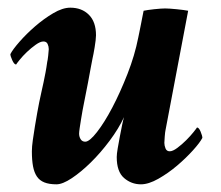

<svg xmlns="http://www.w3.org/2000/svg" viewBox="-20 -472 575 500"><path d="M284 -63Q284 -25 303 -8.5Q322 8 347 8Q367 8 392.5 -6.5Q418 -21 441 -40.5Q464 -60 482.5 -80.5Q501 -101 507 -113Q507 -118 502.5 -129Q498 -140 493 -140Q492 -138 484 -128Q476 -118 465 -107Q454 -96 442 -87Q430 -78 422 -78Q414 -78 411 -85.5Q408 -93 408 -100Q408 -104 409 -116.5Q410 -129 411 -133L470 -444Q466 -445 457.5 -446Q449 -447 440 -448Q431 -449 422.5 -449.5Q414 -450 410 -450Q406 -450 398 -449.5Q390 -449 381.5 -448Q373 -447 365.5 -446Q358 -445 354 -444Q353 -439 351 -429Q349 -419 347 -408.5Q345 -398 343 -388.5Q341 -379 340 -374Q331 -328 312 -279.5Q293 -231 272.5 -192Q252 -153 232.5 -128Q213 -103 202 -103Q194 -103 190 -109.5Q186 -116 186 -124Q186 -128 187.5 -138.5Q189 -149 191 -161Q193 -173 195 -184.5Q197 -196 198 -200Q204 -230 209 -256Q213 -277 216.5 -296.5Q220 -316 221 -320Q222 -324 223.5 -332Q225 -340 226.5 -349Q228 -358 229 -366.5Q230 -375 230 -380Q230 -415 211.5 -433.5Q193 -452 163 -452Q143 -452 118.5 -437.5Q94 -423 71.5 -403.5Q49 -384 31 -363.5Q13 -343 7 -331Q7 -326 12 -315Q17 -304 22 -304Q23 -306 31 -316Q39 -326 50 -336.5Q61 -347 73 -355.5Q85 -364 93 -364Q101 -364 104 -357.5Q107 -351 107 -344Q107 -340 105.5 -327Q104 -314 103 -311Q101 -296 98.5 -283Q96 -270 93.5 -258Q91 -246 88 -233Q85 -220 82 -205Q80 -195 77 -178.5Q74 -162 71 -143.5Q68 -125 65.5 -107.5Q63 -90 63 -78Q63 -55 66 -39Q69 -23 76 -12.5Q83 -2 95.5 3Q108 8 127 8Q143 8 167 -8Q191 -24 216.5 -49Q242 -74 265.5 -105.5Q289 -137 303 -167Q301 -161 298 -146.5Q295 -132 292 -116Q289 -100 286.5 -85.5Q284 -71 284 -63Z"/></svg>

Font: Vermiglione
Style: Italic
Weight: 400
Italic angle: -11°
Version: Version 1.105